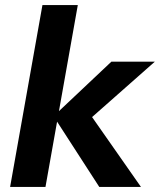

<svg xmlns="http://www.w3.org/2000/svg" viewBox="-20 -740 635 760"><path d="M373 0 192 -280 421 -496H593L311 -247L319 -313L538 0ZM20 0 148 -720H288L160 0Z"/></svg>

Font: DM Sans 24pt ExtraBold
Style: Italic
Weight: 800
Italic angle: -10°
Designer: Colophon Foundry, Jonny Pinhorn
Foundry: Colophon Foundry
Version: Version 4.004;gftools[0.9.30]